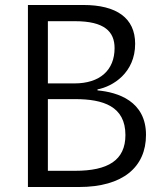

<svg xmlns="http://www.w3.org/2000/svg" viewBox="-20 -750 660 770"><path d="M92 0H296.5C473.5 0 565.5 -80.5 565.5 -209C565.5 -344 453.5 -380 371 -387.5V-391.5C432 -403 522 -457.5 522 -574.5C522 -678 447 -730 314.5 -730H92ZM172 -65V-352.5H281C393.5 -352.5 483 -324 483 -208.5C483 -107 413 -65 281 -65ZM172 -415.5V-665H281C398.5 -665 439.5 -623.5 439.5 -557C439.5 -469 381 -415.5 279 -415.5Z"/></svg>

Font: Monaspace Neon Light
Style: Regular
Weight: 300
Designer: Riley Cran & the Lettermatic Team
Foundry: Lettermatic
Version: Version 1.200 (Monaspace Neon)